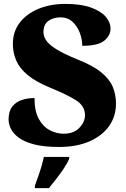

<svg xmlns="http://www.w3.org/2000/svg" viewBox="-20 -744 645 985"><path d="M284 10Q203 10 152 -4Q101 -18 73 -40Q45 -62 34.5 -86Q24 -110 24 -129Q24 -174 43.5 -198Q63 -222 93 -231.5Q123 -241 157 -241Q157 -173 179.5 -133Q202 -93 236.5 -75.5Q271 -58 306 -58Q359 -58 387.5 -88.5Q416 -119 416 -153Q416 -201 368.5 -230.5Q321 -260 240 -293Q164 -324 122 -359Q80 -394 63 -434Q46 -474 46 -518Q46 -582 81.5 -628Q117 -674 178 -699Q239 -724 315 -724Q396 -724 447.5 -705Q499 -686 523 -657.5Q547 -629 547 -598Q547 -561 514.5 -535Q482 -509 402 -509Q402 -543 389 -576.5Q376 -610 351.5 -632.5Q327 -655 291 -655Q254 -655 228.5 -637Q203 -619 203 -579Q203 -559 216 -538Q229 -517 267.5 -492.5Q306 -468 380 -438Q456 -408 498.5 -373.5Q541 -339 558 -299.5Q575 -260 575 -212Q575 -147 539.5 -97Q504 -47 438.5 -18.5Q373 10 284 10ZM159 208Q166 189 175.5 162.5Q185 136 193 108.5Q201 81 205 61H335V71Q326 92 308.5 118.5Q291 145 270 172Q249 199 231 221H159Z"/></svg>

Font: Noto Serif Tamil Black
Style: Regular
Weight: 900
Designer: Indian Type Foundry, Tom Grace, and the Monotype Design Team
Foundry: Monotype Imaging Inc.
Version: Version 2.004; ttfautohint (v1.8.4.7-5d5b)